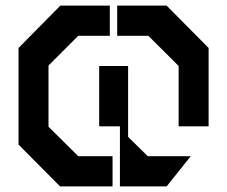

<svg xmlns="http://www.w3.org/2000/svg" viewBox="-20 -668 814 688"><path d="M195.3 0 46.4 -149.9V-496.1L196.3 -647.9H373.5V-539.6H260.3L153.8 -433.1V-213.9L260.3 -108.4H383.3V0ZM620.1 -215.3V-431.6L511.7 -539.6H399.9V-647.9H577.1L727.5 -496.1V-215.3ZM409.7 0V-215.3H335.4V-431.6H439V-177.7L509.3 -108.4H663.6L577.1 0Z"/></svg>

Font: Black Ops One
Style: Regular
Weight: 400
Designer: James Grieshaber, Eben Sorkin
Foundry: Sorkin Type Co.
Version: Version 1.004; ttfautohint (v1.8.4.7-5d5b)